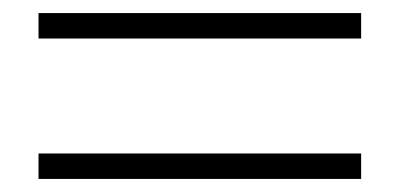

<svg xmlns="http://www.w3.org/2000/svg" viewBox="-20 -505 611 294"><path d="M533 -231H39V-270H533ZM533 -446H39V-485H533Z"/></svg>

Font: Noto Serif SC ExtraLight ExtraLight
Style: Regular
Weight: 250
Version: Version 2.002-H1;hotconv 1.1.0;makeotfexe 2.6.0